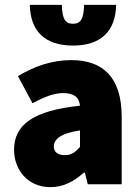

<svg xmlns="http://www.w3.org/2000/svg" viewBox="-20 -760 576 792"><path d="M188 12C242 12 286 -12 326 -48H330L342 0H482V-278C482 -442 404 -512 274 -512C196 -512 124 -488 54 -446L114 -334C166 -362 204 -376 240 -376C284 -376 306 -360 310 -324C118 -304 38 -246 38 -142C38 -60 94 12 188 12ZM248 -120C218 -120 202 -133 202 -156C202 -184 228 -210 310 -222V-154C292 -134 276 -120 248 -120ZM281 -572C397 -572 457 -632 459 -740H327C325 -685 315 -662 281 -662C247 -662 237 -685 235 -740H103C105 -632 165 -572 281 -572Z"/></svg>

Font: Giro Sans Black
Style: Regular
Weight: 900
Designer: Paul D. Hunt
Foundry: Adobe Systems Incorporated
Version: Version 1.000;PS 1.0;hotconv 1.0.88;makeotf.lib2.5.647800